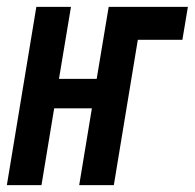

<svg xmlns="http://www.w3.org/2000/svg" viewBox="-34 -540 568 560"><path d="M-14 0 72 -520H173L138 -310H248L283 -520H514L498 -424H368L298 0H197L234 -224H124L87 0Z"/></svg>

Font: Iosevka Term Curly
Style: Bold Italic
Weight: 700
Italic angle: -9°
Designer: Belleve Invis
Foundry: Belleve Invis
Version: Version 32.3.0